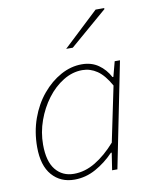

<svg xmlns="http://www.w3.org/2000/svg" viewBox="-83 -783 689 858"><g transform="rotate(-10 262.0 -354.0)"><path d="M186 12Q123 12 84.5 -32Q46 -76 46 -160Q46 -229 67.5 -289Q89 -349 126.5 -394Q164 -439 210.5 -464.5Q257 -490 306 -490Q350 -490 381.5 -468Q413 -446 432 -410H436L454 -478H478L382 0H358L370 -78H366Q329 -39 283 -13.5Q237 12 186 12ZM188 -14Q238 -14 285.5 -42.5Q333 -71 378 -122L430 -372Q402 -422 371 -443Q340 -464 304 -464Q259 -464 217.5 -438.5Q176 -413 144 -370.5Q112 -328 93 -275Q74 -222 74 -166Q74 -90 105 -52Q136 -14 188 -14ZM250 -570 410 -720H448L450 -716L280 -570Z"/></g></svg>

Font: Source Sans 3
Style: Italic
Weight: 200
Italic angle: -11°
Designer: Paul D. Hunt
Foundry: Adobe
Version: Version 3.046;hotconv 1.0.118;makeotfexe 2.5.65603